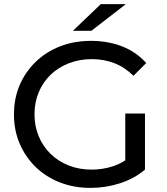

<svg xmlns="http://www.w3.org/2000/svg" viewBox="-20 -907 812 935"><path d="M421 8Q340 8 272 -18.5Q204 -45 154 -93.5Q104 -142 76 -207Q48 -272 48 -350Q48 -428 76 -493Q104 -558 154.5 -606.5Q205 -655 273 -681.5Q341 -708 423 -708Q506 -708 575 -681Q644 -654 692 -600L630 -538Q587 -580 536.5 -599.5Q486 -619 427 -619Q367 -619 315.5 -599Q264 -579 226.5 -543Q189 -507 168.5 -457.5Q148 -408 148 -350Q148 -293 168.5 -243.5Q189 -194 226.5 -157.5Q264 -121 315 -101Q366 -81 426 -81Q482 -81 533.5 -98.5Q585 -116 629 -157L686 -81Q634 -37 564.5 -14.5Q495 8 421 8ZM686 -81 590 -94V-354H686ZM335 -757 471 -887H593L425 -757Z"/></svg>

Font: Montserrat Thin Medium
Style: Regular
Weight: 500
Version: Version 9.000